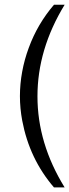

<svg xmlns="http://www.w3.org/2000/svg" viewBox="-20 -613 295 818"><path d="M255.4 185.5H210Q105.5 64.5 74.7 -99.1Q64.9 -151.4 64.9 -203.4Q64.9 -255.4 74.5 -307.4Q84 -359.4 102.5 -409.2Q139.6 -510.7 210 -592.8H255.4Q139.6 -403.3 139.6 -202.6Q139.6 -2 255.4 185.5Z"/></svg>

Font: Meera
Style: Regular
Weight: 400
Designer: Hussain KH and Suresh P for Swathanthra Malayalam Computing (SMC)
Version: 7.0.0+20160512